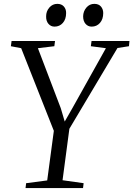

<svg xmlns="http://www.w3.org/2000/svg" viewBox="-20 -950 674 970"><path d="M109 0 112 -24.5 218.5 -38.5 252 -289 87 -706.5 35 -716.5 38.5 -743H258L254.5 -716.5L171.5 -706.5L287 -403.5L307 -336L346.5 -405L515 -706.5L439 -716.5L442.5 -743H634L631.5 -716.5L573.5 -707.5L330.5 -299.5L296 -39.5L402.5 -24.5L399.5 0ZM255.5 -815.5Q237 -815.5 224.8 -829.5Q212.5 -843.5 213 -867.5Q213 -893 229.2 -911.8Q245.5 -930.5 269.5 -930.5Q291 -930.5 302.8 -917Q314.5 -903.5 314 -884Q314 -853 297.5 -834.2Q281 -815.5 255.5 -815.5ZM443 -815.5Q424.5 -815.5 412.2 -829.5Q400 -843.5 400 -867.5Q400.5 -893 416.5 -911.8Q432.5 -930.5 456.5 -930.5Q478.5 -930.5 490 -917Q501.5 -903.5 501.5 -884Q501.5 -853 485 -834.2Q468.5 -815.5 443 -815.5Z"/></svg>

Font: Merriweather 96pt Light
Style: Italic
Weight: 300
Italic angle: -7.8°
Version: Version 2.101